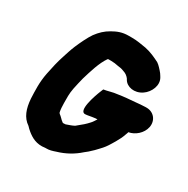

<svg xmlns="http://www.w3.org/2000/svg" viewBox="-219 -922 1375 1404"><g transform="rotate(30 469.0 -219.5)"><path d="M354.7 287C382.8 287.9 408.1 279.7 432.9 271C501.6 251.1 561.2 217.4 610.5 173L636.7 152C648.8 141.3 660.2 130.7 671 120L697.6 92C722.7 65.9 735.8 48.4 754.6 17L772.6 -13C788.3 -40.7 800.9 -64 811 -95C813.1 -100.7 816.8 -109.2 818.2 -116C870.2 -124.6 922.8 -169.2 934.1 -226C946.3 -286.8 905.3 -338 844.5 -338H835.5C808.1 -338 779.4 -334 753.3 -332C705.1 -328.3 658.6 -324.5 612.3 -317C572.8 -313.5 538.7 -300 502.9 -295L493.1 -271C473.5 -222.9 416.8 -62.9 482.4 -72L498.8 -74C509.7 -75.3 521.1 -77.3 533 -80C535.1 -80.7 537.5 -81 540.2 -81C547.6 -81.7 555.2 -82.7 562.8 -84H575.8C564.5 -67.9 558.2 -54.7 545.2 -41C530.5 -26.1 524.4 -17.8 510.2 -6L459.8 36C458.2 37.3 456.7 38.3 455.2 39C435.6 49.5 412.2 56.2 391.2 64C384.6 64 377.8 64.3 371 65C369.8 64.3 368.9 64 368.2 64C362.3 59 357.5 55.4 351.8 51L341.8 41C333.5 32.3 324.7 24.7 315.4 18C314.3 16.7 313.6 15.3 313.2 14L310.8 11C305.8 -10.7 304.3 -38.4 304 -65C304 -105.5 301.3 -141.6 311.1 -191C318.5 -228 325.6 -255.5 333.7 -289C355.9 -363 380 -446 419.2 -502C421.5 -503.3 423.4 -504.3 424.8 -505H449.8C468.7 -505 491.2 -502 508.4 -498L535.6 -494C540 -492.7 543.8 -491.7 547 -491L563.8 -485C585.8 -478.3 600 -466.1 612 -451L617.2 -442C642.8 -397.7 711.9 -383.4 769.9 -423C820.6 -457.5 849.9 -528.3 820.6 -579L814.6 -589C808.2 -600.3 800.3 -611 791 -621L774.6 -639C764.7 -649.7 754.8 -658.3 744.8 -665C706 -684.4 667.5 -703.4 616.5 -714C579.1 -719.9 539.9 -728 496.3 -728H469.3C413.1 -728 377.4 -712.8 336.8 -690C296.6 -667.5 265.8 -638 237.8 -600C213.7 -565.6 184.8 -504.9 165.8 -460C148.5 -418.3 142.1 -393.4 128.5 -353C111 -299.2 99.9 -249.8 87.7 -189C71.1 -105.7 75.9 -38.6 78.4 28C84.3 108.5 106 171.5 162.3 209C172.8 220.1 183.3 230.9 195.1 240C229.8 268.2 277.3 298.2 348.7 287Z"/></g></svg>

Font: Smoothie
Style: BlkIt
Weight: 900
Foundry: Cannot Into Space Fonts
Version: Version 0.8